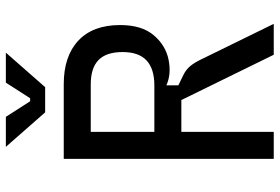

<svg xmlns="http://www.w3.org/2000/svg" viewBox="-166 -766 933 640"><g transform="rotate(-90 300.0 -446.5)"><path d="M90 -700H339Q432 -700 484 -651.5Q536 -603 536 -512Q536 -440 502 -400Q468 -360 420 -350.5Q372 -341 335 -358V-318L370 -301Q388 -292 399.5 -278Q411 -264 422 -241L540 0H437L286 -308H180V0H90ZM446 -504Q446 -558 419.5 -584Q393 -610 338 -610H180V-398H335Q390 -398 418 -424Q446 -450 446 -504ZM282 -812H292L344 -893H444L329 -762H245L130 -893H230Z"/></g></svg>

Font: Fliege Mono Thin
Style: Regular
Weight: 100
Version: Version 0.020;Glyphs 3.3 (3306)